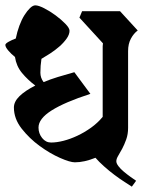

<svg xmlns="http://www.w3.org/2000/svg" viewBox="-23 -681 563 718"><path d="M-3 -513Q-3 -518 9.5 -525Q22 -532 36 -537Q41 -562 49.5 -585Q58 -608 68.5 -624.5Q79 -641 89.5 -651Q100 -661 109 -661Q121 -661 142.5 -650Q164 -639 185 -623.5Q206 -608 221.5 -592Q237 -576 237 -566Q237 -552 226 -536.5Q215 -521 199 -507Q183 -493 164.5 -481Q146 -469 132 -461Q130 -448 129 -435Q128 -422 128 -409Q128 -390 140 -374Q164 -384 193 -393Q222 -402 255 -411L315 -330Q219 -299 170 -268Q121 -237 121 -204Q121 -182 134.5 -165Q148 -148 168 -148Q189 -148 214.5 -154.5Q240 -161 266.5 -173.5Q293 -186 317.5 -203.5Q342 -221 361 -244V-497Q361 -502 361 -508Q361 -514 362 -519L274 -615L284 -639H426L492 -567Q477 -556 466.5 -536.5Q456 -517 456 -490V-203Q456 -179 449 -159.5Q442 -140 434 -125Q426 -110 419 -98.5Q412 -87 412 -78Q412 -70 420 -59.5Q428 -49 440 -39Q452 -29 464.5 -20Q477 -11 486 -5L470 17Q461 11 443 -0.5Q425 -12 405 -27Q385 -42 366 -59Q347 -76 334 -91Q292 -74 257 -74Q239 -74 201.5 -90.5Q164 -107 125.5 -135Q87 -163 58 -200Q29 -237 29 -279Q29 -301 50 -321.5Q71 -342 109 -361Q80 -383 59 -408.5Q38 -434 33 -468Q19 -479 8 -492Q-3 -505 -3 -513Z"/></svg>

Font: Jaini
Style: Regular
Weight: 400
Designer: Girish Dalvi, Maithili Shingre
Foundry: Ek Type
Version: Version 1.001;PS 1.000;hotconv 16.6.51;makeotf.lib2.5.65220